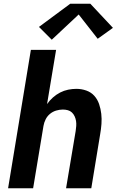

<svg xmlns="http://www.w3.org/2000/svg" viewBox="-20 -1000 640 1020"><path d="M23 0 144 -735H278L230 -447Q243 -466 261 -482Q279 -498 299.5 -508.5Q320 -519 342 -523.5Q364 -528 386 -528Q413 -528 438.5 -519Q464 -510 481 -491Q498 -472 506.5 -447Q515 -422 518 -395.5Q521 -369 519 -341.5Q517 -314 512 -286L465 0H331Q344 -76 356.5 -152Q369 -228 382 -304Q384 -317 385 -330.5Q386 -344 384 -357Q382 -370 376.5 -382Q371 -394 362 -402.5Q353 -411 340.5 -414.5Q328 -418 314 -418Q296 -418 278 -412.5Q260 -407 245.5 -395Q231 -383 222.5 -366Q214 -349 211 -331L156 0ZM255 -789 187 -857 353 -980H460L580 -852L499 -794L398 -923Z"/></svg>

Font: Iosevka SS04 XBd Ex
Style: Italic
Weight: 800
Width: 7
Italic angle: -9°
Monospace: yes
Designer: Belleve Invis
Foundry: Belleve Invis
Version: Version 19.0.0; ttfautohint (v1.8.4)